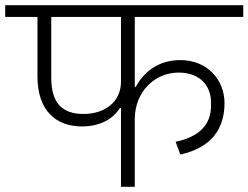

<svg xmlns="http://www.w3.org/2000/svg" viewBox="-40 -718 955 738"><path d="M425 0H478V-259C478 -367 556 -439 646 -439C735 -439 771 -382 771 -325V-311C771 -242 730 -193 635 -173L653 -124C772 -150 823 -223 823 -321C823 -413 755 -487 654 -487C565 -487 511 -438 482 -384H478V-653H895V-698H-20V-653H104V-424C104 -292 176 -232 275 -232C344 -232 394 -260 421 -303H425ZM157 -419V-653H425V-404C425 -328 365 -280 281 -280C200 -280 157 -321 157 -419Z"/></svg>

Font: IBM Plex Devanagari Light
Style: Regular
Weight: 300
Designer: Mike Abbink, Paul van der Laan, Pieter van Rosmalen, Erin McLaughlin
Foundry: Bold Monday
Version: Version 1.0